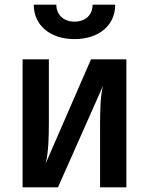

<svg xmlns="http://www.w3.org/2000/svg" viewBox="-20 -805 640 825"><path d="M300 -637C405 -637 475 -696 475 -785H378C378 -741 347 -712 300 -712C254 -712 222 -741 222 -785H125C125 -696 196 -637 300 -637ZM77 0H229L423 -437C411 -394 410 -326 410 -267V0H523V-550H371L176 -102C189 -151 190 -224 190 -284V-550H77Z"/></svg>

Font: JetBrains Mono
Style: Bold
Weight: 558
Monospace: yes
Designer: Philipp Nurullin, Konstantin Bulenkov
Foundry: JetBrains
Version: Version 2.305